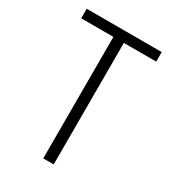

<svg xmlns="http://www.w3.org/2000/svg" viewBox="-174 -806 811 902"><g transform="rotate(30 231.5 -355.5)"><path d="M435.5 -659.2H259.8V0H203.1V-659.2H28.3V-710.9H435.5Z"/></g></svg>

Font: RobotoCondensed-Light
Style: Light
Weight: 300
Designer: Google
Version: Version 1.200311; 2013